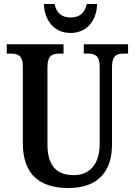

<svg xmlns="http://www.w3.org/2000/svg" viewBox="-20 -937 679 967"><path d="M335 -771C424 -771 468 -842 469 -917H417C407 -869 378 -849 335 -849C294 -849 264 -869 255 -917H201C203 -842 247 -771 335 -771ZM325 10C474 10 544 -74 544 -208V-599C544 -659 569 -667 605 -667H625V-714H402V-667H422C456 -667 482 -659 482 -603V-210C482 -114 434 -55 352 -55C271 -55 219 -95 219 -210V-599C219 -659 245 -667 280 -667H300V-714H14V-667H34C68 -667 95 -659 95 -603V-217C95 -53 185 10 325 10Z"/></svg>

Font: Noto Serif Tamil Condensed SemiBold
Style: Regular
Weight: 600
Width: 3
Designer: Indian Type Foundry, Tom Grace, and the Monotype Design Team
Foundry: Monotype Imaging Inc.
Version: Version 2.004